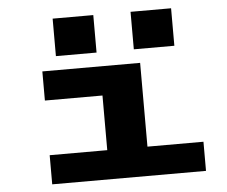

<svg xmlns="http://www.w3.org/2000/svg" viewBox="-52 -788 1003 847"><g transform="rotate(-5 450.0 -364.0)"><path d="M145.5 0V-129H400.5V-371H145.5V-500H578.5V-129H826.5V0ZM211 -728H391V-562H211ZM556 -728H735.5V-562H556Z"/></g></svg>

Font: Trispace Expanded
Style: Bold
Weight: 700
Width: 7
Designer: Tyler Finck
Foundry: Etcetera Type Company
Version: Version 1.210; ttfautohint (v1.8.3)